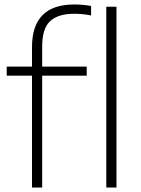

<svg xmlns="http://www.w3.org/2000/svg" viewBox="-20 -838 630 858"><path d="M123 0V-500H10V-540.5H123V-627.5Q123 -818 311.5 -818Q349 -818 387 -811.5V-769Q348.5 -776.5 312 -776.5Q239.5 -776.5 204 -743.5Q168.5 -710.5 168.5 -630.5V-540.5H367.5V-500H168.5V0ZM455 0V-808H500.5V0Z"/></svg>

Font: Encode Sans SmExp XLt
Style: Regular
Weight: 200
Width: 6
Designer: Multiple Designers
Foundry: Impallari Type
Version: Version 3.002; ttfautohint (v1.8.3) -l 8 -r 50 -G 200 -x 14 